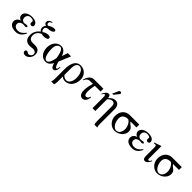

<svg xmlns="http://www.w3.org/2000/svg" viewBox="344 -2247 4030 4030"><g transform="rotate(45 2359.0 -232.5)"><path d="M393 -145C344 -77 294 -40 220 -40C168 -40 115 -71 115 -129C115 -192 178 -217 222 -217C243 -217 249 -211 266 -211C298 -211 314 -224 314 -237C314 -248 302 -258 276 -258C251 -258 245 -249 215 -249C159 -249 131 -288 131 -334C131 -386 167 -431 224 -431C280 -431 311 -418 311 -391C311 -381 307 -376 307 -357C307 -332 327 -315 351 -315C373 -315 398 -329 398 -357C398 -435 309 -460 242 -460C116 -460 48 -397 48 -329C48 -287 77 -249 125 -235C70 -226 25 -176 25 -122C25 -83 42 10 215 10C290 10 362 -31 407 -136Z M616 -683C550 -665 520 -635 520 -594C520 -554 549 -536 577 -532C555 -512 542 -478 542 -449C542 -418 557 -386 584 -368C519 -321 474 -247 474 -163C474 -61 517 10 635 10C659 10 714 1 725 1C777 1 815 26 815 69C815 119 774 150 734 150C706 150 694 121 673 121C645 121 631 139 631 162C631 200 664 218 703 218C764 218 846 152 846 55C846 -30 800 -82 696 -82C684 -82 653 -80 635 -80C566 -80 519 -111 519 -195C519 -268 565 -320 628 -348C654 -341 678 -339 700 -339C733 -339 809 -349 809 -394C809 -420 783 -434 745 -434C705 -434 653 -417 617 -387C594 -403 582 -425 582 -450C582 -482 603 -516 651 -516C717 -516 788 -546 788 -582C788 -604 774 -615 742 -615C702 -615 649 -595 604 -563C578 -565 565 -584 565 -609C565 -627 575 -650 624 -667Z M1211 -208C1201 -155 1174 -18 1105 -18C1016 -18 999 -199 999 -273C999 -387 1050 -432 1100 -432C1174 -432 1200 -282 1211 -208ZM1394 -129C1387 -72 1375 -52 1361 -52C1331 -52 1302 -141 1292 -187L1401 -450H1304L1259 -314C1241 -386 1192 -460 1105 -460C983 -460 909 -350 909 -223C909 -87 988 10 1096 10C1174 10 1215 -37 1250 -100C1264 -35 1289 10 1330 10C1380 10 1409 -53 1409 -129Z M1578 -273C1578 -369 1611 -432 1670 -432C1744 -432 1803 -352 1803 -212C1803 -102 1754 -22 1682 -22C1635 -22 1578 -58 1578 -88ZM1494 132C1494 166 1488 196 1478 217H1562C1569 203 1578 167 1578 131V-30C1614 3 1641 10 1683 10C1802 10 1889 -102 1889 -247C1889 -371 1799 -460 1682 -460C1583 -460 1494 -392 1494 -152Z M2361 -366V-450H2081C1985 -450 1934 -343 1922 -276H1937C1955 -330 1996 -366 2051 -366H2133C2116 -309 2093 -219 2093 -142C2093 -67 2115 10 2196 10C2262 10 2305 -64 2305 -143H2290C2281 -98 2254 -73 2221 -73C2180 -73 2168 -123 2168 -182C2168 -254 2186 -339 2191 -366Z M2848 217C2837 199 2832 171 2832 132V-319C2832 -400 2790 -460 2714 -460C2668 -460 2622 -438 2570 -379H2569C2563 -436 2555 -455 2509 -455C2466 -455 2431 -398 2406 -345L2420 -339C2429 -358 2447 -388 2468 -388C2476 -388 2488 -379 2488 -313V0H2572V-348C2616 -392 2642 -405 2675 -405C2725 -405 2748 -374 2748 -308V131C2748 186 2755 202 2763 217ZM2564 -507H2598L2664 -588C2680 -607 2691 -621 2691 -633C2691 -653 2674 -662 2661 -662C2640 -662 2630 -654 2623 -639Z M3285 -171C3285 -96 3248 -18 3169 -18C3099 -18 3027 -119 3027 -234C3027 -346 3123 -366 3181 -366C3237 -342 3285 -252 3285 -171ZM3426 -366V-450H3147C3035 -450 2937 -377 2937 -215C2937 -97 3033 10 3147 10C3275 10 3375 -89 3375 -188C3375 -297 3297 -294 3250 -366Z M3849 -145C3800 -77 3750 -40 3676 -40C3624 -40 3571 -71 3571 -129C3571 -192 3634 -217 3678 -217C3699 -217 3705 -211 3722 -211C3754 -211 3770 -224 3770 -237C3770 -248 3758 -258 3732 -258C3707 -258 3701 -249 3671 -249C3615 -249 3587 -288 3587 -334C3587 -386 3623 -431 3680 -431C3736 -431 3767 -418 3767 -391C3767 -381 3763 -376 3763 -357C3763 -332 3783 -315 3807 -315C3829 -315 3854 -329 3854 -357C3854 -435 3765 -460 3698 -460C3572 -460 3504 -397 3504 -329C3504 -287 3533 -249 3581 -235C3526 -226 3481 -176 3481 -122C3481 -83 3498 10 3671 10C3746 10 3818 -31 3863 -136Z M4147 -107C4124 -66 4116 -56 4094 -56C4079 -56 4074 -69 4074 -79V-456L4070 -460C4018 -441 3967 -423 3915 -407V-389C3934 -393 3948 -393 3957 -393C3979 -393 3990 -381 3990 -344V-78C3990 -35 4003 10 4049 10C4101 10 4139 -51 4162 -99Z M4547 -171C4547 -96 4510 -18 4431 -18C4361 -18 4289 -119 4289 -234C4289 -346 4385 -366 4443 -366C4499 -342 4547 -252 4547 -171ZM4688 -366V-450H4409C4297 -450 4199 -377 4199 -215C4199 -97 4295 10 4409 10C4537 10 4637 -89 4637 -188C4637 -297 4559 -294 4512 -366Z"/></g></svg>

Font: XITS
Style: Regular
Weight: 400
Designer: MicroPress Inc., with final additions and corrections provided by Coen Hoffman, Elsevier (retired)
Version: Version 1.302